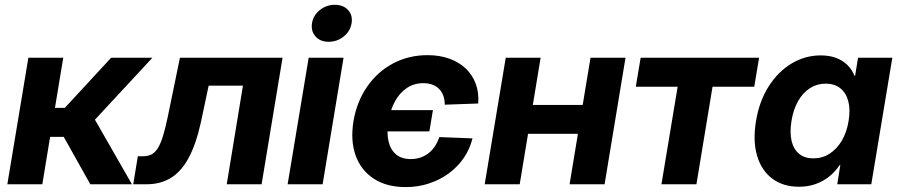

<svg xmlns="http://www.w3.org/2000/svg" viewBox="-20 -761 3716 793"><path d="M10.3 0 97.2 -522.5H241.2L207 -315.4H247.6L439 -522.5H609.4L372.1 -266.6L524.9 0H353L243.2 -195.8H187L154.8 0Z M530.3 0 549.3 -115.7H571.3Q591.3 -115.7 606 -123.3Q620.6 -130.9 632.1 -149.4Q643.6 -168 653.6 -200.4Q663.6 -232.9 673.8 -282.7L723.1 -522.5H1147L1060.5 0H916.5L983.4 -407.2H841.8L810.1 -257.8Q790 -166 759.3 -109.1Q728.5 -52.2 685.5 -26.1Q642.6 0 586.4 0Z M1168 0 1254.9 -522.5H1398.9L1312.5 0ZM1337.4 -588.4Q1302.7 -588.4 1283.2 -610.4Q1263.7 -632.3 1268.6 -665Q1273.9 -697.8 1301 -719.5Q1328.1 -741.2 1362.8 -741.2Q1397.9 -741.2 1417.7 -719.5Q1437.5 -697.8 1432.1 -665Q1426.8 -632.3 1399.7 -610.4Q1372.6 -588.4 1337.4 -588.4Z M1655.8 11.7Q1577.1 11.7 1524.2 -22.7Q1471.2 -57.1 1449 -118.4Q1426.8 -179.7 1439.9 -260.3Q1453.6 -341.3 1496.1 -402.8Q1538.6 -464.4 1603 -498.8Q1667.5 -533.2 1746.1 -533.2Q1796.4 -533.2 1836.4 -518.6Q1876.5 -503.9 1904.1 -477.5Q1931.6 -451.2 1945.1 -414.6Q1958.5 -377.9 1955.1 -333.5L1816.9 -328.6Q1816.9 -348.6 1811.3 -364.7Q1805.7 -380.9 1794.4 -392.8Q1783.2 -404.8 1766.6 -411.1Q1750 -417.5 1728 -417.5Q1690.4 -417.5 1660.9 -397.9Q1631.3 -378.4 1611.8 -343.3Q1592.3 -308.1 1584 -260.3Q1576.7 -213.4 1584.5 -178.2Q1592.3 -143.1 1615.5 -123.5Q1638.7 -104 1676.3 -104Q1698.2 -104 1716.8 -110.4Q1735.4 -116.7 1750.5 -128.7Q1765.6 -140.6 1776.6 -157.5Q1787.6 -174.3 1794.9 -194.8L1931.6 -189.5Q1920.4 -145 1895.3 -108.4Q1870.1 -71.8 1833.5 -44.9Q1796.9 -18.1 1751.7 -3.2Q1706.5 11.7 1655.8 11.7ZM1564.9 -218.3 1579.1 -306.2H1768.1L1753.4 -218.3Z M2426.3 -327.6 2406.7 -208.5H2121.1L2140.6 -327.6ZM2212.9 -522.5 2126.5 0H1981.9L2068.8 -522.5ZM2563.5 -522.5 2477.1 0H2332.5L2418.9 -522.5Z M2711.9 0 2778.8 -402.8H2606L2626 -522.5H3115.2L3095.2 -402.8H2922.9L2856.4 0Z M3280.8 10.3Q3214.4 10.3 3169.7 -23.2Q3125 -56.6 3106.9 -117.7Q3088.9 -178.7 3102.5 -261.2Q3116.2 -343.8 3155 -404.5Q3193.8 -465.3 3249.5 -498.8Q3305.2 -532.2 3369.6 -532.2Q3406.2 -532.2 3433.6 -521.7Q3460.9 -511.2 3480 -492.4Q3499 -473.6 3509.3 -447.8H3511.7L3523.9 -522.5H3665.5L3578.6 0H3438L3450.7 -79.6H3448.2Q3429.7 -51.8 3404.5 -31.7Q3379.4 -11.7 3348.1 -0.7Q3316.9 10.3 3280.8 10.3ZM3339.4 -106.9Q3376 -106.9 3406 -126Q3436 -145 3456.8 -179.9Q3477.5 -214.8 3484.9 -261.7Q3492.7 -308.6 3483.6 -343Q3474.6 -377.4 3450.7 -396.5Q3426.8 -415.5 3390.1 -415.5Q3354.5 -415.5 3325.4 -397Q3296.4 -378.4 3276.6 -344Q3256.8 -309.6 3249 -261.7Q3241.2 -213.4 3249.5 -178.7Q3257.8 -144 3280.8 -125.5Q3303.7 -106.9 3339.4 -106.9Z"/></svg>

Font: Inter 28pt
Style: Bold Italic
Weight: 700
Italic angle: -9.3988°
Designer: Rasmus Andersson
Foundry: rsms
Version: Version 4.001;git-66647c0bb